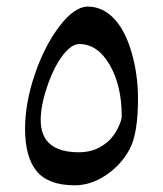

<svg xmlns="http://www.w3.org/2000/svg" viewBox="-20 -616 489 576"><path d="M55.2 -230Q55.2 -307.1 84.5 -393.1Q113.8 -479 158.7 -537.6Q203.6 -596.2 243.2 -596.2Q287.1 -596.2 321 -561.3Q355 -526.4 374.5 -459.7Q394 -393.1 394 -319.8Q394 -215.3 368.9 -168.5Q343.8 -121.6 298.3 -90.8Q252.9 -60.1 204.1 -60.1Q125 -60.1 90.1 -102.3Q55.2 -144.5 55.2 -230ZM216.8 -159.2Q244.1 -159.2 266.6 -168.2Q289.1 -177.2 306.4 -193.8Q323.7 -210.4 334.5 -233.2Q345.2 -255.9 345.2 -267.1Q345.2 -358.9 309.1 -421.4Q272.9 -483.9 217.8 -483.9Q194.3 -483.9 168 -449.5Q141.6 -415 121.8 -357.2Q102.1 -299.3 102.1 -255.9Q102.1 -159.2 216.8 -159.2Z"/></svg>

Font: Sahl Naskh
Style: Regular
Weight: 400
Designer: Pascal Zoghbi
Version: Version 1.001